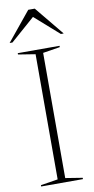

<svg xmlns="http://www.w3.org/2000/svg" viewBox="-102 -959 487 1000"><g transform="rotate(-10 142.0 -459.0)"><path d="M252 -7V0H31V-7L122 -21.5V-683.5L31.5 -698V-705H252.5V-698L162 -683.5V-21.5ZM130.5 -887.5H154L14 -764.5H-1L124.5 -918H159L285 -764.5H270Z"/></g></svg>

Font: Newsreader 60pt ExtraLight
Style: Regular
Weight: 250
Designer: Hugues Gentile
Foundry: Production Type
Version: Version 1.003